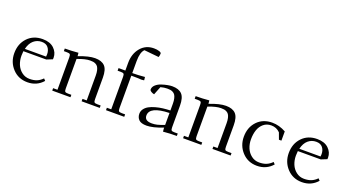

<svg xmlns="http://www.w3.org/2000/svg" viewBox="-52 -1331 3506 1922"><g transform="rotate(20 1701.0 -369.5)"><path d="M41 -223.1Q41 -323.2 102.3 -387.7Q163.6 -452.1 262.2 -452.1Q340.8 -452.1 383.8 -410.9Q426.8 -369.6 426.8 -314Q426.8 -302.7 425.8 -296.9L363.8 -272H120.1Q117.2 -247.6 117.2 -223.1Q117.2 -173.3 134.8 -130.6Q152.3 -87.9 188.5 -60.1Q224.6 -32.2 272 -32.2Q316.4 -32.2 348.6 -45.4Q380.9 -58.6 408.2 -86.9L426.8 -66.9Q362.3 6.8 262.2 6.8Q166 6.8 103.5 -60.3Q41 -127.4 41 -223.1ZM126 -298.8H352.1Q354 -312.5 354 -324.2Q354 -365.7 331.3 -394.3Q308.6 -422.9 262.2 -422.9Q213.4 -422.9 177 -391.8Q140.6 -360.8 126 -298.8Z M500.5 -411.1V-439Q573.2 -439 643.6 -445.8L646.5 -418V-410.2Q753.4 -452.1 820.3 -452.1Q890.1 -452.1 924.3 -416.5Q958.5 -380.9 958.5 -294.9V-65.9Q958.5 -41 965.6 -33.4Q972.7 -25.9 997.6 -25.9H1032.7V0H839.4V-25.9H884.3V-290Q884.3 -322.3 878.7 -345.2Q873 -368.2 864.3 -381.1Q855.5 -394 841.1 -401.6Q826.7 -409.2 813 -411.1Q799.3 -413.1 780.3 -413.1Q729.5 -413.1 646.5 -380.9V-65.9Q646.5 -41 653.6 -33.4Q660.6 -25.9 685.5 -25.9H720.7V0H526.4V-25.9H572.8V-371.1Q572.8 -396 565.7 -403.6Q558.6 -411.1 533.7 -411.1Z M1073.2 -411.1V-439H1145.5V-520Q1145.5 -617.7 1199 -681.9Q1252.4 -746.1 1340.3 -746.1Q1372.1 -746.1 1395.8 -738.3Q1419.4 -730.5 1419.4 -719.2Q1419.4 -698.2 1412.1 -680.2L1255.4 -695.8Q1219.2 -661.1 1219.2 -566.9V-439Q1281.7 -439 1352.1 -445.8L1355.5 -418V-411.1L1327.1 -408.2Q1297.4 -411.1 1250.5 -411.1H1219.2V-65.9Q1219.2 -41 1226.3 -33.4Q1233.4 -25.9 1258.3 -25.9H1293.5V0H1099.1V-25.9H1145.5V-371.1Q1145.5 -396 1138.4 -403.6Q1131.3 -411.1 1106.4 -411.1Z M1424.8 -81.1Q1424.8 -109.9 1441.9 -133.1Q1459 -156.2 1486.6 -171.1Q1514.2 -186 1551.8 -196.5Q1589.4 -207 1627.2 -211.7Q1665 -216.3 1706.1 -217.8V-290Q1706.1 -322.3 1700.4 -345.2Q1694.8 -368.2 1686 -381.1Q1677.2 -394 1662.8 -401.6Q1648.4 -409.2 1634.8 -411.1Q1621.1 -413.1 1602.1 -413.1Q1568.8 -413.1 1532.2 -402.8L1497.1 -314Q1478 -317.9 1463.1 -327.4Q1448.2 -336.9 1448.2 -348.1Q1448.2 -375.5 1471.7 -397Q1495.1 -418.5 1528.6 -429.7Q1562 -440.9 1591.8 -446.5Q1621.6 -452.1 1642.1 -452.1Q1711.9 -452.1 1745.8 -416.5Q1779.8 -380.9 1779.8 -294.9V-65.9Q1779.8 -41 1786.9 -33.4Q1793.9 -25.9 1818.8 -25.9H1854V0Q1778.8 0 1709 6.8L1706.1 -21V-35.2Q1599.1 6.8 1532.2 6.8Q1473.6 6.8 1449.2 -18.1Q1424.8 -43 1424.8 -81.1ZM1497.1 -88.9Q1497.1 -61 1515.9 -46.6Q1534.7 -32.2 1576.2 -32.2Q1603.5 -32.2 1631.1 -38.8Q1658.7 -45.4 1706.1 -64V-190.9Q1497.1 -185.1 1497.1 -88.9Z M1894.5 -411.1V-439Q1967.3 -439 2037.6 -445.8L2040.5 -418V-410.2Q2147.5 -452.1 2214.4 -452.1Q2284.2 -452.1 2318.4 -416.5Q2352.5 -380.9 2352.5 -294.9V-65.9Q2352.5 -41 2359.6 -33.4Q2366.7 -25.9 2391.6 -25.9H2426.8V0H2233.4V-25.9H2278.3V-290Q2278.3 -322.3 2272.7 -345.2Q2267.1 -368.2 2258.3 -381.1Q2249.5 -394 2235.1 -401.6Q2220.7 -409.2 2207 -411.1Q2193.4 -413.1 2174.3 -413.1Q2123.5 -413.1 2040.5 -380.9V-65.9Q2040.5 -41 2047.6 -33.4Q2054.7 -25.9 2079.6 -25.9H2114.7V0H1920.4V-25.9H1966.8V-371.1Q1966.8 -396 1959.7 -403.6Q1952.6 -411.1 1927.7 -411.1Z M2486.3 -223.1Q2486.3 -323.2 2547.6 -387.7Q2608.9 -452.1 2707.5 -452.1Q2782.2 -452.1 2853.5 -412.1V-314H2827.1L2801.3 -383.8Q2763.7 -422.9 2707.5 -422.9Q2659.7 -422.9 2626.2 -395Q2592.8 -367.2 2577.6 -323Q2562.5 -278.8 2562.5 -223.1Q2562.5 -173.3 2580.1 -130.6Q2597.7 -87.9 2633.8 -60.1Q2669.9 -32.2 2717.3 -32.2Q2761.7 -32.2 2793.9 -45.4Q2826.2 -58.6 2853.5 -86.9L2872.1 -66.9Q2807.6 6.8 2707.5 6.8Q2611.3 6.8 2548.8 -60.3Q2486.3 -127.4 2486.3 -223.1Z M2964.8 -223.1Q2964.8 -323.2 3026.1 -387.7Q3087.4 -452.1 3186 -452.1Q3264.6 -452.1 3307.6 -410.9Q3350.6 -369.6 3350.6 -314Q3350.6 -302.7 3349.6 -296.9L3287.6 -272H3043.9Q3041 -247.6 3041 -223.1Q3041 -173.3 3058.6 -130.6Q3076.2 -87.9 3112.3 -60.1Q3148.4 -32.2 3195.8 -32.2Q3240.2 -32.2 3272.5 -45.4Q3304.7 -58.6 3332 -86.9L3350.6 -66.9Q3286.1 6.8 3186 6.8Q3089.8 6.8 3027.3 -60.3Q2964.8 -127.4 2964.8 -223.1ZM3049.8 -298.8H3275.9Q3277.8 -312.5 3277.8 -324.2Q3277.8 -365.7 3255.1 -394.3Q3232.4 -422.9 3186 -422.9Q3137.2 -422.9 3100.8 -391.8Q3064.5 -360.8 3049.8 -298.8Z"/></g></svg>

Font: Dihjauti
Style: Regular
Weight: 400
Designer: T. Christopher White
Version: Version 3.0.0